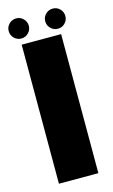

<svg xmlns="http://www.w3.org/2000/svg" viewBox="-130 -753 468 797"><g transform="rotate(-15 104.0 -354.5)"><path d="M20 0V-597.5H189.5V0ZM26 -622.5Q8 -622.5 -4.8 -635.2Q-17.5 -648 -17.5 -666Q-17.5 -683.5 -4.8 -696.2Q8 -709 26 -709Q43.5 -709 56.2 -696.2Q69 -683.5 69 -666Q69 -648 56.2 -635.2Q43.5 -622.5 26 -622.5ZM183 -622.5Q165 -622.5 152.2 -635.2Q139.5 -648 139.5 -666Q139.5 -683.5 152.2 -696.2Q165 -709 183 -709Q201 -709 213.5 -696.2Q226 -683.5 226 -666Q226 -648 213.5 -635.2Q201 -622.5 183 -622.5Z"/></g></svg>

Font: Anybody Condensed ExtraBold
Style: Regular
Weight: 800
Width: 3
Designer: Tyler Finck
Foundry: Etcetera Type Company
Version: Version 1.010; ttfautohint (v1.8.3) -l 8 -r 50 -G 200 -x 14 